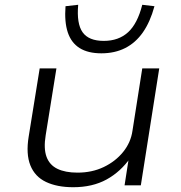

<svg xmlns="http://www.w3.org/2000/svg" viewBox="-20 -775 756 803"><path d="M286 8Q219 8 172.5 -14Q126 -36 107 -83.5Q88 -131 100 -204L146 -489H216L171 -209Q162 -154 174.5 -119.5Q187 -85 220 -69Q253 -53 304 -53Q365 -53 414 -76.5Q463 -100 495 -139.5Q527 -179 534 -228L575 -489H646L569 0H501L519 -116H526Q485 -57 426 -24.5Q367 8 286 8ZM404 -552Q348 -552 313 -574Q278 -596 263.5 -639.5Q249 -683 254 -749L307 -755Q300 -676 325.5 -640Q351 -604 414 -604Q476 -604 515.5 -640Q555 -676 575 -755L626 -749Q608 -683 577.5 -639.5Q547 -596 503.5 -574Q460 -552 404 -552Z"/></svg>

Font: Nunito Sans 10pt Expanded Light
Style: Italic
Weight: 300
Width: 7
Italic angle: -9°
Designer: Vernon Adams
Foundry: Vernon Adams
Version: Version 3.101;gftools[0.9.27]